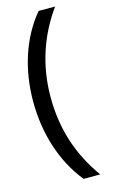

<svg xmlns="http://www.w3.org/2000/svg" viewBox="-161 -944 730 1228"><g transform="rotate(-15 203.5 -330.0)"><path d="M47 -335C47 -125 108 75 231 226H341C221 59 162 -122 162 -333C162 -544 227 -729 340 -886H231C112 -745 47 -549 47 -335Z"/></g></svg>

Font: Noto Sans Kannada UI SemiBold
Style: Regular
Weight: 600
Designer: Jelle Bosma - Monotype Design Team
Foundry: Monotype Imaging Inc.
Version: Version 2.005